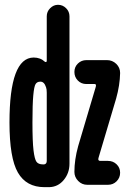

<svg xmlns="http://www.w3.org/2000/svg" viewBox="-20 -770 540 800"><path d="M463.9 -359.4 391.6 -116.2Q389.6 -110.4 389.6 -106.4Q389.6 -100.6 396.5 -99.6H429.7Q451.2 -99.6 465.8 -85.4Q480.5 -71.3 480.5 -50.3Q480.5 -29.3 465.8 -14.6Q451.2 0 429.7 0H343.8Q321.3 0 305.7 -16.1Q290 -32.2 290 -53.7Q290 -104.5 305.7 -161.1L377.9 -404.3Q379.9 -410.2 379.9 -414.1Q379.9 -419.9 374 -419.9H339.8Q318.4 -419.9 304.2 -434.6Q290 -449.2 290 -470.2Q290 -491.2 304.7 -505.4Q319.3 -519.5 339.8 -519.5H425.8Q448.2 -519.5 464.4 -503.9Q480.5 -488.3 480.5 -465.8Q479.5 -415 463.9 -359.4ZM174.8 -99.6V-383.8Q174.8 -398.4 171.9 -406.2Q164.1 -430.7 147.5 -429.7Q134.8 -429.7 128.4 -419.9Q122.1 -410.2 118.7 -373Q115.2 -335.9 115.2 -259.8Q115.2 -180.7 119.6 -144Q124 -107.4 131.8 -96.2Q139.6 -85 159.2 -85H164.1Q174.8 -86.9 174.8 -99.6ZM221.7 -750Q241.2 -750 255.4 -735.8Q269.5 -721.7 269.5 -702.1V-87.9Q269.5 -48.8 245.6 -20Q221.7 8.8 185.5 9.8H165Q89.8 9.8 54.7 -50.8Q19.5 -111.3 19.5 -259.8Q19.5 -529.3 120.1 -530.3Q148.4 -530.3 167 -512.7Q168.9 -510.7 171.9 -511.7Q174.8 -512.7 174.8 -515.6V-702.1Q174.8 -721.7 189 -735.8Q203.1 -750 221.7 -750Z"/></svg>

Font: Rounded-X Mgen+ 1mn bold
Style: Bold
Weight: 700
Designer: [Source Han Sans]
Ryoko NISHIZUKA  (kana & ideographs); Paul D. Hunt (Latin, Greek & Cyrillic); Wenlong ZHANG  (bopomofo
Version: Version 1.059.20150602